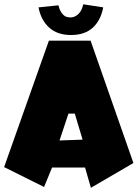

<svg xmlns="http://www.w3.org/2000/svg" viewBox="-44 -894 656 915"><path d="M189 -700.2H387.7L591.8 -117.2L389.2 1L361.3 -95.7H204.1L166 -2.9L-24.4 -97.7ZM239.7 -224.6 349.6 -228.5 312.5 -352.5H282.2ZM139.6 -858.9 234.4 -868.7Q243.7 -829.6 269 -814.9Q297.9 -805.2 319.3 -819.3Q343.8 -834 353 -873.5L447.8 -858.9Q437 -798.3 398.7 -762.7Q360.4 -727.1 294.4 -727.1Q229 -727.1 189.9 -762.9Q150.9 -798.8 139.6 -858.9Z"/></svg>

Font: Lapsus Pro (theguybrush.com)
Style: Bold
Weight: 700
Designer: Jose Roses
Version: Version 1.00 February 9, 2018, initial release